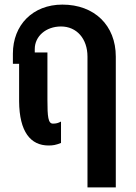

<svg xmlns="http://www.w3.org/2000/svg" viewBox="-20 -621 591 834"><path d="M360 -375V193H483V-375C483 -511 390 -601 251 -601C122 -601 36 -512 36 -388V-344H63V-181C64 -48 113 11 191 11C210 11 222 9 245 0V-93C232 -86 223 -84 210 -84C189 -84 186 -114 186 -187V-393H131V-408C131 -463 179 -506 245 -506C313 -506 360 -453 360 -375Z"/></svg>

Font: Vanilla Cream
Style: Bold
Weight: 700
Designer: Jeremy Tribby, Jinavaṁso
Foundry: Tribby Type
Version: Version 1.422;Glyphs 3.1.2 (3151)